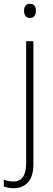

<svg xmlns="http://www.w3.org/2000/svg" viewBox="-54 -745 279 1006"><path d="M72 -688Q72 -704 79 -714.5Q86 -725 103 -725Q121 -725 127.5 -714.5Q134 -704 134 -688Q134 -672 127 -661.5Q120 -651 103 -651Q87 -651 79.5 -661.5Q72 -672 72 -688ZM19 241Q2 241 -11 238.5Q-24 236 -34 232V196Q-22 201 -9.5 203.5Q3 206 16 206Q83 206 83 110V-529H121V113Q121 180 92.5 210.5Q64 241 19 241Z"/></svg>

Font: Noto Sans Tamil SemiCondensed ExtraLight
Style: Regular
Weight: 200
Width: 4
Designer: Jelle Bosma - Monotype Design Team
Foundry: Monotype Imaging Inc.
Version: Version 2.004; ttfautohint (v1.8.4.7-5d5b)